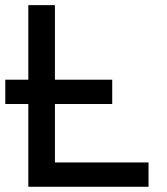

<svg xmlns="http://www.w3.org/2000/svg" viewBox="-30 -713 636 733"><path d="M-9.8 -315.9V-408.7H78.1V-693.4H179.7V-408.7H398.4V-315.9H179.7V-92.8H537.1V0H78.1V-315.9Z"/></svg>

Font: Cascadia Mono PL
Style: Regular
Weight: 400
Monospace: yes
Designer: Aaron Bell
Foundry: Saja Typeworks
Version: Version 2404.023; ttfautohint (v1.8.4)